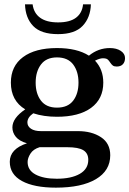

<svg xmlns="http://www.w3.org/2000/svg" viewBox="-20 -701 595 883"><path d="M95 -681H130Q135 -641 164.5 -619.5Q194 -598 247 -598Q301 -598 329.5 -619.5Q358 -641 362 -681H398Q396 -620 360 -582Q324 -544 247 -544Q169 -544 133 -581Q97 -618 95 -681ZM555 -434Q555 -416 545 -405.5Q535 -395 517 -395Q505 -395 499 -399.5Q493 -404 487 -413Q481 -423 474.5 -428Q468 -433 453 -433Q439 -433 417 -422Q455 -382 455 -321Q455 -246 399 -205Q343 -164 242 -164Q181 -164 133 -180Q106 -161 106 -138Q106 -120 122.5 -109Q139 -98 168 -98H338Q402 -98 444.5 -70Q487 -42 487 13Q487 84 421 123Q355 162 237 162Q137 162 81 131.5Q25 101 25 43Q25 -16 104 -42Q69 -52 53 -71.5Q37 -91 37 -115Q37 -158 96 -198Q30 -238 30 -321Q30 -397 86 -438.5Q142 -480 242 -480Q334 -480 389 -445Q432 -480 485 -480Q516 -480 535.5 -467Q555 -454 555 -434ZM341 -321Q341 -372 316.5 -404.5Q292 -437 242 -437Q193 -437 168.5 -404.5Q144 -372 144 -321Q144 -270 168.5 -238Q193 -206 242 -206Q292 -206 316.5 -238Q341 -270 341 -321ZM107 44Q107 82 143.5 101.5Q180 121 241 121Q308 121 347 98.5Q386 76 386 34Q386 4 363.5 -10Q341 -24 289 -24H162Q133 -15 120 5.5Q107 26 107 44Z"/></svg>

Font: Taviraj Medium
Style: Regular
Weight: 500
Designer: Katatrad Team
Foundry: CadsonDemak
Version: Version 1.030